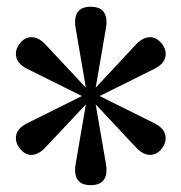

<svg xmlns="http://www.w3.org/2000/svg" viewBox="-20 -666 540 572"><path d="M235.8 -404.8 205.1 -584Q203.6 -591.8 203.6 -599.6Q203.6 -646 250 -646Q297.4 -646 297.4 -599.1Q297.4 -592.3 295.9 -584L265.1 -404.8L384.8 -533.2Q405.8 -555.2 427.2 -555.2Q444.8 -555.2 460 -538.6Q473.6 -523.4 473.6 -505.4Q473.6 -477.5 439.9 -460.9L276.9 -379.9L439.9 -298.8Q473.6 -282.2 473.6 -253.9Q473.6 -240.7 464.4 -226.6Q449.2 -204.6 426.8 -204.6Q405.8 -204.6 384.8 -227.1L265.1 -355L295.9 -175.8Q297.4 -168 297.4 -160.6Q297.4 -114.3 250 -114.3Q203.6 -114.3 203.6 -160.2Q203.6 -168.5 205.1 -175.8L235.8 -355L115.7 -227.1Q94.7 -204.6 73.2 -204.6Q55.7 -204.6 41 -221.2Q27.3 -236.8 27.3 -254.4Q27.3 -282.2 61 -298.8L224.1 -379.9L61 -460.9Q27.3 -477.5 27.3 -505.9Q27.3 -519.5 36.6 -533.2Q51.8 -555.2 74.2 -555.2Q95.2 -555.2 115.7 -533.2Z"/></svg>

Font: BIZ UDGothic
Style: Regular
Weight: 400
Monospace: yes
Designer: TypeBank Co., Ltd.
Foundry: Morisawa Inc.
Version: Version 1.05